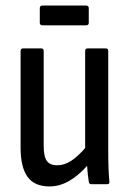

<svg xmlns="http://www.w3.org/2000/svg" viewBox="-20 -662 464 690"><path d="M158 8Q104 8 79 -26.5Q54 -61 54 -132V-479Q54 -488 63 -488H128Q137 -488 137 -479V-138Q137 -99 148.5 -83.5Q160 -68 185 -68Q211 -68 235 -83.5Q259 -99 286 -130V-479Q286 -488 295 -488H360Q369 -488 369 -479V-122Q369 -85 370 -58Q371 -31 373 -11Q375 0 365 0H309Q300 0 299 -9Q295 -35 293 -66Q262 -31 228 -11.5Q194 8 158 8ZM133 -571Q123 -571 123 -580V-633Q123 -642 133 -642H289Q299 -642 299 -633V-580Q299 -571 289 -571Z"/></svg>

Font: Sofia Sans Condensed Medium
Style: Regular
Weight: 500
Designer: Botio Nikoltchev, Ani Petrova
Foundry: lettersoup
Version: Version 4.101; ttfautohint (v1.8.4.7-5d5b)